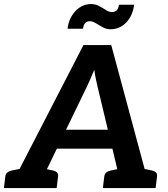

<svg xmlns="http://www.w3.org/2000/svg" viewBox="-41 -952 850 972"><path d="M8.2 0 381.4 -723.8H522.2L717.2 0H610.3Q592.2 0 581.5 -8.8Q570.9 -17.6 568.3 -31L453.1 -512.4Q448.9 -531 444.3 -551.8Q439.7 -572.5 436.5 -598.8Q425.8 -572.5 416.5 -552.1Q407.3 -531.7 398 -511.4L165.3 -31Q159.6 -19.1 146.4 -9.6Q133.2 0 115.6 0ZM97 0 105.1 -67.1H197.4L189.3 0ZM210.8 -199.5 240.1 -295.1H552.8L558.1 -199.5ZM526 0 534.1 -67.1H632.1L624 0ZM-21.4 0 -14.1 -58.1Q-12.6 -71.6 -4.1 -78.6Q4.4 -85.6 18.7 -88.8L77.4 -100.8L77.7 0ZM146.5 0 171.6 -100.8 227.6 -88.8Q241.1 -85.6 247.8 -78.6Q254.5 -71.6 252.9 -58.1L245.7 0ZM479.7 0 486.9 -58.1Q488.5 -71.6 497 -78.6Q505.5 -85.6 519.7 -88.8L578.5 -100.8L578.8 0ZM647.6 0 672.7 -100.8 728.6 -88.8Q742.2 -85.6 748.9 -78.6Q755.6 -71.6 754 -58.1L746.7 0ZM524.5 -890.7Q539.1 -890.7 548.7 -898.6Q558.3 -906.5 561.1 -928H637.9Q631.3 -873.4 598.5 -838.6Q565.6 -803.9 518.9 -803.9Q497.4 -803.9 478.5 -814.2Q459.7 -824.6 443.7 -834.7Q427.7 -844.7 414.4 -844.7Q399.8 -844.7 391 -836.3Q382.2 -827.9 379.2 -806.4H301Q307.1 -859.8 340.8 -895.7Q374.4 -931.5 420.5 -931.5Q441.5 -931.5 460.6 -921.5Q479.7 -911.4 495.9 -901Q512.2 -890.7 524.5 -890.7Z"/></svg>

Font: Aleo
Style: Italic
Weight: 400
Italic angle: -7°
Designer: Alessio Laiso
Foundry: Alessio Laiso
Version: Version 2.001;gftools[0.9.29]